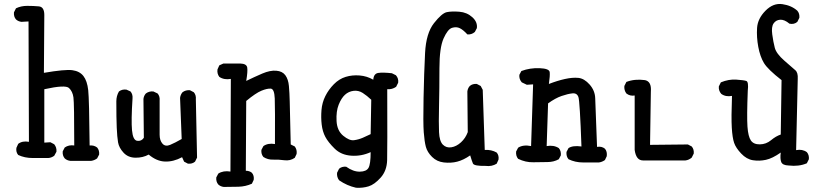

<svg xmlns="http://www.w3.org/2000/svg" viewBox="-20 -797 4040 949"><path d="M327 -2Q311 -4 300 -14Q288 -28 290 -49L300 -68Q320 -82 347 -78Q347 -286 343 -315.5Q339 -345 321 -362Q303 -379 199 -356V-92L229 -94L248 -84Q261 -68 259 -47L248 -27Q234 -17 219 -16H141Q102 -16 70 -31Q58 -45 61 -66L70 -86Q91 -102 123 -96L121 -691L86 -689Q70 -691 59 -701Q47 -715 49 -736L59 -756Q84 -768 114.5 -768Q145 -768 172 -765.5Q199 -763 199 -723L197 -437Q302 -455 338 -450Q374 -445 392.5 -421Q411 -397 416 -351.5Q421 -306 423 -78Q444 -80 460 -68Q472 -54 470 -33L460 -14Q446 -4 431 -2Z M909 12 890 2 880 -20Q837 3 795.5 1.5Q754 0 715 -33Q686 -17 649.5 -17.5Q613 -18 590.5 -42.5Q568 -67 563.5 -93.5Q559 -120 557 -166Q555 -212 555 -296Q555 -323 568 -345Q584 -357 605 -354L625 -345Q637 -331 635 -310Q628 -202 632.5 -153Q637 -104 658 -101Q679 -98 691 -116L689 -308Q691 -324 701 -335Q717 -347 738 -345L759 -335Q771 -321 769 -300Q769 -159 769 -131Q769 -103 783 -87Q797 -71 821 -81Q845 -91 878 -110L870 -313Q872 -329 882 -341Q898 -353 919 -351L938 -341Q950 -327 948 -306L954 -18L944 2Q930 14 909 12Z M1086 127Q1070 125 1059 115Q1047 101 1049 80L1059 61Q1084 45 1119 51L1121 -407Q1088 -401 1064 -417Q1052 -433 1055 -454L1064 -474L1084 -483H1168Q1199 -482 1202 -463Q1205 -444 1197 -397Q1238 -417 1276.5 -433.5Q1315 -450 1345.5 -447.5Q1376 -445 1390.5 -425Q1405 -405 1408 -372Q1411 -339 1412 -296.5Q1413 -254 1417 -83L1437 -73Q1449 -57 1446 -36L1437 -17Q1414 -1 1385 -5Q1356 -9 1330 -8Q1304 -7 1282 -21Q1270 -35 1272 -56L1282 -75Q1305 -91 1339 -85Q1340 -263 1338 -310.5Q1336 -358 1318 -359Q1300 -360 1272 -348.5Q1244 -337 1197 -298L1195 47Q1213 47 1225 57Q1237 71 1234 92L1225 111Q1194 125 1158.5 126Q1123 127 1086 127Z M1740 131Q1695 121 1656 94Q1644 78 1646 57L1656 37Q1670 25 1691 27Q1726 52 1758.5 51.5Q1791 51 1801.5 32.5Q1812 14 1812 -45Q1766 -24 1716 -27.5Q1666 -31 1634 -62.5Q1602 -94 1588 -120.5Q1574 -147 1570 -181.5Q1566 -216 1569 -253Q1572 -290 1588 -322Q1604 -354 1630 -380.5Q1656 -407 1688.5 -417Q1721 -427 1757.5 -424Q1794 -421 1825 -403Q1827 -433 1849.5 -436.5Q1872 -440 1917 -435L1937 -425Q1951 -409 1948 -388L1938 -368Q1918 -354 1894 -356Q1895 -58 1893.5 -5.5Q1892 47 1861.5 81Q1831 115 1802 124Q1773 133 1740 131ZM1773 -116 1812 -134 1815 -304Q1794 -324 1773 -337.5Q1752 -351 1727.5 -348Q1703 -345 1685 -328.5Q1667 -312 1654 -279.5Q1641 -247 1643.5 -199Q1646 -151 1676.5 -126Q1707 -101 1729.5 -104Q1752 -107 1773 -116Z M2380 23Q2323 24 2317.5 11Q2312 -2 2304 -29Q2271 -6 2240 2Q2209 10 2174 6Q2139 2 2115.5 -21.5Q2092 -45 2085 -71Q2078 -97 2074.5 -143Q2071 -189 2073.5 -313Q2076 -437 2081 -535Q2086 -633 2125 -682.5Q2164 -732 2188.5 -737Q2213 -742 2250.5 -739Q2288 -736 2314.5 -712Q2341 -688 2337 -658L2327 -639Q2311 -625 2290 -627Q2270 -649 2253 -657.5Q2236 -666 2214.5 -659.5Q2193 -653 2172.5 -607Q2152 -561 2152 -459.5Q2152 -358 2150 -273.5Q2148 -189 2150 -144Q2152 -99 2169 -82Q2186 -65 2211 -69Q2236 -73 2258.5 -93.5Q2281 -114 2292 -144L2290 -345Q2292 -361 2302 -372Q2316 -384 2337 -382L2356 -372L2366 -353L2376 -56Q2409 -58 2435 -43Q2447 -29 2444 -8L2435 12Q2411 27 2380 23Z M2862 6Q2823 6 2790 -10Q2778 -24 2780 -46L2790 -65Q2811 -79 2854 -73Q2846 -296 2839 -317Q2832 -338 2809 -335.5Q2786 -333 2755.5 -322.5Q2725 -312 2689 -286L2682 -75Q2717 -81 2742 -65Q2754 -51 2752 -29L2742 -10Q2717 4 2685.5 4Q2654 4 2616 5Q2578 6 2541 -12Q2529 -26 2531 -48L2541 -67Q2566 -83 2605 -75L2615 -380L2584 -378L2559 -390Q2545 -406 2547 -427L2557 -446Q2600 -462 2647.5 -460Q2695 -458 2697 -440.5Q2699 -423 2693 -382Q2734 -398 2772 -406.5Q2810 -415 2839 -412Q2868 -409 2894.5 -379Q2921 -349 2922 -310.5Q2923 -272 2931 -71Q2954 -75 2970 -62Q2982 -48 2979 -25L2970 -6Q2956 4 2940 6Z M3158 -4Q3124 -4 3117 -56V-325Q3094 -321 3076 -335Q3064 -351 3066 -372L3076 -392Q3117 -408 3168 -401Q3201 -394 3197 -345L3193 -81L3380 -83L3399 -73Q3411 -59 3409 -38L3399 -18Q3385 -6 3368 -4Z M3878 21Q3848 20 3841.5 4Q3835 -12 3839 -43Q3798 -14 3765.5 -7Q3733 0 3701.5 -5Q3670 -10 3643.5 -38Q3617 -66 3608.5 -91Q3600 -116 3597 -166Q3594 -216 3598 -323Q3567 -317 3545 -333Q3531 -349 3533 -370L3543 -390Q3582 -406 3619 -403.5Q3656 -401 3668.5 -397Q3681 -393 3676 -348Q3671 -220 3674.5 -171Q3678 -122 3691.5 -102.5Q3705 -83 3736 -83.5Q3767 -84 3791 -104Q3815 -124 3839 -132L3843 -401Q3775 -454 3756 -485.5Q3737 -517 3728 -565Q3719 -613 3722 -659Q3725 -705 3763.5 -744Q3802 -783 3847 -776.5Q3892 -770 3921 -744Q3933 -730 3931 -709L3921 -689Q3905 -675 3882 -680Q3857 -701 3836 -699.5Q3815 -698 3803.5 -681Q3792 -664 3797 -627Q3802 -590 3809.5 -561Q3817 -532 3857 -497Q3897 -462 3911 -450Q3925 -438 3923 -407L3915 -55Q3946 -61 3968 -45Q3980 -31 3978 -10L3968 10Q3929 27 3878 21Z"/></svg>

Font: NaniFont Regular
Style: Regular
Weight: 400
Designer: Nanigashitei
Version: Version 1.036